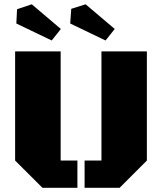

<svg xmlns="http://www.w3.org/2000/svg" viewBox="-20 -892 769 912"><path d="M381.8 0V-129.4H461.9V-647.9H677.7V-129.4L548.3 0ZM181.6 0 51.8 -129.4V-647.9H268.1V-129.4H347.7V0ZM481.4 -699.7 313.5 -780.3 318.4 -850.1 386.7 -871.6 524.9 -754.4ZM225.6 -699.7 57.6 -780.3 61 -848.1 130.9 -871.6 269 -754.4Z"/></svg>

Font: Black Ops One
Style: Regular
Weight: 400
Designer: James Grieshaber, Eben Sorkin
Foundry: Sorkin Type Co.
Version: Version 1.004; ttfautohint (v1.8.4.7-5d5b)